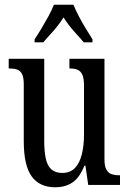

<svg xmlns="http://www.w3.org/2000/svg" viewBox="-20 -786 550 816"><path d="M215 10Q148 10 114.5 -36.5Q81 -83 81 -186V-428Q81 -457 73.5 -471.5Q66 -486 52.5 -490.5Q39 -495 21 -495H17V-536H168V-188Q168 -143 174.5 -112.5Q181 -82 198 -66.5Q215 -51 245 -51Q278 -51 298 -71.5Q318 -92 327.5 -129Q337 -166 337 -215V-422Q337 -454 329.5 -469.5Q322 -485 308.5 -490Q295 -495 278 -495H275V-536H424V-109Q424 -79 432.5 -64.5Q441 -50 455 -45.5Q469 -41 486 -41H490V0H355L343 -82H339Q317 -29 286.5 -9.5Q256 10 215 10ZM127 -619Q140 -638 155.5 -664Q171 -690 186 -717Q201 -744 209 -766H292Q301 -744 315 -717Q329 -690 345 -664Q361 -638 373 -619V-606H336Q322 -623 306.5 -639.5Q291 -656 276.5 -674.5Q262 -693 250 -712Q238 -693 223.5 -674.5Q209 -656 193.5 -639.5Q178 -623 164 -606H127Z"/></svg>

Font: Noto Serif Khmer ExtraCondensed
Style: Regular
Weight: 400
Width: 2
Designer: Danh Hong and the Monotype Design Team
Foundry: Monotype Imaging Inc.
Version: Version 2.004